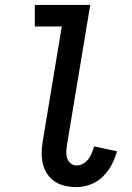

<svg xmlns="http://www.w3.org/2000/svg" viewBox="-20 -755 540 783"><path d="M292 8Q269 8 246 3Q223 -2 204.5 -14Q186 -26 173.5 -44.5Q161 -63 155.5 -84.5Q150 -106 150 -130Q150 -154 154 -177L232 -647H122V-735H348L253 -163Q251 -149 250.5 -135Q250 -121 254 -109Q258 -97 268.5 -88.5Q279 -80 292 -80Q306 -80 319 -87.5Q332 -95 340.5 -106.5Q349 -118 354.5 -131.5Q360 -145 364 -158L457 -138Q449 -109 435 -82.5Q421 -56 399 -34.5Q377 -13 348.5 -2.5Q320 8 292 8Z"/></svg>

Font: Iosevka Slab Semibold
Style: Italic
Weight: 600
Italic angle: -9°
Monospace: yes
Designer: Belleve Invis
Foundry: Belleve Invis
Version: Version 11.1.1; ttfautohint (v1.8.3)